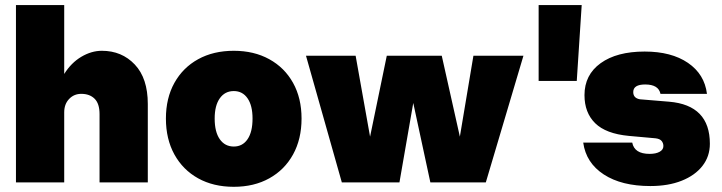

<svg xmlns="http://www.w3.org/2000/svg" viewBox="-20 -720 2852 758"><path d="M373 -269.5Q373 -311 353.5 -330.2Q334 -349.5 301 -349.5Q272 -349.5 252.8 -329.2Q233.5 -309 233.5 -276.5V0H43V-700H233.5V-428Q261 -472 301 -495.8Q341 -519.5 382 -519.5Q461 -519.5 512.2 -465.2Q563.5 -411 563.5 -309.5V0H373Z M635 -252Q635 -332.5 668.5 -392.8Q702 -453 762.2 -486.2Q822.5 -519.5 903 -519.5Q983 -519.5 1043.2 -486.2Q1103.5 -453 1137 -392.8Q1170.5 -332.5 1170.5 -252Q1170.5 -171 1137 -110.2Q1103.5 -49.5 1043.2 -16Q983 17.5 903 17.5Q822.5 17.5 762.2 -16Q702 -49.5 668.5 -110.2Q635 -171 635 -252ZM977 -252Q977 -303.5 957.2 -332Q937.5 -360.5 903 -360.5Q868 -360.5 847.8 -332Q827.5 -303.5 827.5 -252Q827.5 -199 847.8 -170.2Q868 -141.5 903 -141.5Q937.5 -141.5 957.2 -170.2Q977 -199 977 -252Z M1188 -500H1384L1441 -180.5L1507 -500H1724L1795.5 -180.5L1849 -500H2046.5L1898 0H1679L1611.5 -313.5L1557 0H1329.5Z M2106.5 -700H2276.5L2257 -400.5H2106.5Z M2568 -174 2462.5 -183.5Q2372 -192 2329.8 -233.5Q2287.5 -275 2287.5 -344.5Q2287.5 -424.5 2351.2 -470.5Q2415 -516.5 2525 -516.5Q2630.5 -516.5 2696 -471.8Q2761.5 -427 2771 -349.5H2587.5Q2580 -386.5 2527 -386.5Q2480 -386.5 2480 -356.5Q2480 -332.5 2506.5 -328L2621.5 -318.5Q2782.5 -305 2782.5 -152.5Q2782.5 -102.5 2753.2 -65Q2724 -27.5 2671.2 -6.5Q2618.5 14.5 2547.5 14.5Q2434 14.5 2363.8 -31.2Q2293.5 -77 2282.5 -157H2476Q2484.5 -112.5 2544.5 -112.5Q2569.5 -112.5 2584.2 -120.8Q2599 -129 2599 -143.5Q2599 -155 2592 -163.5Q2585 -172 2568 -174Z"/></svg>

Font: Overused Grotesk Black
Style: Regular
Weight: 900
Version: Version 0.004